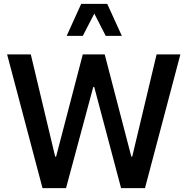

<svg xmlns="http://www.w3.org/2000/svg" viewBox="-20 -981 977 1001"><path d="M539.1 -960.9H403.3L327.6 -793.9H411.6L471.7 -910.2L531.2 -793.9H615.2ZM664.6 -164.6 525.9 -697.3H411.6L272.5 -164.6H267.6L140.6 -697.3H17.1L201.7 0H324.2L466.3 -527.8H471.2L611.3 0H735.8L920.4 -697.3H796.4L669.4 -164.6Z"/></svg>

Font: Estedad SemiBold
Style: Regular
Weight: 600
Designer: Amin Abedi
Version: Version 7.3